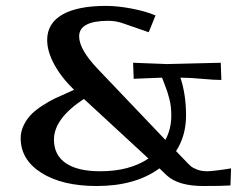

<svg xmlns="http://www.w3.org/2000/svg" viewBox="-20 -620 825 648"><path d="M759.8 -51.8 757.8 5.9Q727.5 7.8 666 7.8Q581.1 7.8 542 -28.8L518.1 -51.8Q437 7.8 306.2 7.8Q190.4 7.8 120.1 -36.4Q49.8 -80.6 49.8 -153.8Q49.8 -177.2 60.8 -199Q71.8 -220.7 87.2 -235.6Q102.5 -250.5 125.5 -265.1Q148.4 -279.8 165 -287.6Q181.6 -295.4 203.1 -304.7Q224.6 -314 230 -316.9Q187 -358.4 163.1 -402.6Q139.2 -446.8 139.2 -484.9Q139.2 -541 190.2 -570.6Q241.2 -600.1 337.9 -600.1Q376.5 -600.1 424.1 -591.1Q471.7 -582 504.9 -567.9L481.9 -511.2L398.9 -540Q372.6 -549.8 346.2 -549.8Q247.1 -549.8 247.1 -497.1Q247.1 -453.6 309.1 -388.2L538.1 -147.9Q558.1 -184.1 558.1 -230Q558.1 -245.6 556.6 -259.5Q555.2 -273.4 550.8 -289.1Q546.4 -304.7 544.4 -311.3Q542.5 -317.9 535.2 -336.4Q527.8 -355 526.9 -357.9Q515.6 -357.9 477.1 -356Q438.5 -354 431.2 -354L429.2 -408.2L543.9 -403.8L725.1 -408.2L727.1 -350.1Q704.1 -350.1 661.4 -354Q618.7 -357.9 588.9 -357.9Q607.9 -301.3 607.9 -230Q607.9 -162.1 574.2 -109.9L603 -80.1Q617.2 -64.9 624 -59.1Q630.9 -53.2 645.5 -47.6Q660.2 -42 680.2 -42Q690.9 -42 720.5 -45.9Q750 -49.8 759.8 -51.8ZM481 -85 263.2 -286.1Q162.1 -219.7 162.1 -148.9Q162.1 -96.7 202.1 -69.3Q242.2 -42 317.9 -42Q417.5 -42 481 -85Z"/></svg>

Font: Resagokr
Style: Bold
Weight: 600
Designer: gluk
Foundry: gluk
Version: Version 0.95